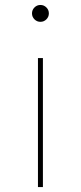

<svg xmlns="http://www.w3.org/2000/svg" viewBox="-20 -754 326 774"><path d="M133 0V-520H153V0ZM143 -666Q129 -666 119 -676Q109 -686 109 -700Q109 -714 119 -724Q129 -734 143 -734Q157 -734 167 -724Q177 -714 177 -700Q177 -686 167 -676Q157 -666 143 -666Z"/></svg>

Font: M PLUS 2 Thin
Style: Regular
Weight: 100
Designer: Coji Morishita
Foundry: UNDERFOREST DESIGN
Version: Version 1.001